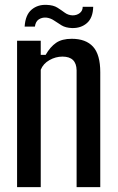

<svg xmlns="http://www.w3.org/2000/svg" viewBox="-20 -767 482 787"><path d="M50 0V-600H147V-542H167Q186 -575 210 -591.5Q234 -608 274 -608Q332 -608 361.5 -575.5Q391 -543 391 -471V0H294V-479Q293 -535 236 -535Q208 -535 182.5 -520.5Q157 -506 147 -481V0ZM81 -658Q84 -706 109.5 -727.5Q135 -749 172 -747Q199 -746 215.5 -735.5Q232 -725 245.5 -715Q259 -705 277 -704Q295 -704 307 -713.5Q319 -723 319 -739H362Q361 -694 336.5 -672.5Q312 -651 275 -652Q249 -653 232.5 -663Q216 -673 201.5 -683Q187 -693 169 -695Q152 -696 139 -687.5Q126 -679 123 -658Z"/></svg>

Font: Big Shoulders Text SemiBold
Style: Regular
Weight: 600
Designer: Patric King
Foundry: XO Type Co
Version: Version 1.000; ttfautohint (v1.8.2)